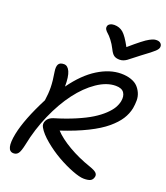

<svg xmlns="http://www.w3.org/2000/svg" viewBox="-176 -1111 1075 1243"><g transform="rotate(20 362.0 -489.5)"><path d="M687 -992.2Q705.6 -992.2 715.6 -981.7Q725.6 -971.2 723.1 -956.1Q721.7 -943.8 704.3 -927.2Q687 -910.6 625 -865.2Q605.5 -850.6 582.3 -832Q559.1 -813.5 550.5 -807.4Q542 -801.3 529.5 -796.1Q517.1 -791 502.9 -791Q478 -791 463.6 -801.3Q449.2 -811.5 435.1 -840.8Q420.4 -870.1 402.8 -892.6Q385.3 -915 374 -924.3Q362.8 -933.6 356.2 -943.8Q349.6 -954.1 352.1 -965.8Q354 -977.1 366.2 -984.1Q378.4 -991.2 395 -991.2Q431.2 -991.2 456.5 -969.7Q481.9 -948.2 517.1 -882.8Q561.5 -921.4 591.6 -944.8Q621.6 -968.3 639.9 -977.8Q658.2 -987.3 667 -989.7Q675.8 -992.2 687 -992.2ZM64.9 13.2Q9.3 13.2 34.2 -109.9Q56.2 -217.3 139.2 -378.9Q146.5 -426.3 145.8 -470.2Q145 -514.2 134.8 -574.2Q129.4 -608.4 138.9 -624.8Q148.4 -641.1 175.8 -641.1Q201.7 -641.1 216.6 -608.4Q231.4 -575.7 231 -506.8Q304.2 -608.9 385.7 -659.4Q467.3 -710 544.9 -710Q584 -710 613.5 -699.7Q643.1 -689.5 660.2 -671.9Q677.2 -654.3 687.5 -630.9Q697.8 -607.4 697.8 -580.8Q697.8 -554.2 692.9 -525.9Q684.6 -484.9 660.9 -448Q637.2 -411.1 592.3 -373.3Q547.4 -335.4 472.9 -298.3Q398.4 -261.2 295.9 -227.1Q334.5 -185.5 404.1 -144.8Q473.6 -104 561 -74.2Q594.2 -62.5 605.5 -51.3Q616.7 -40 613.8 -24.9Q609.4 -3.9 594.5 4.2Q579.6 12.2 548.8 12.2Q520 12.2 467.5 -8.1Q415 -28.3 360.8 -59.3Q306.6 -90.3 257.6 -131.1Q208.5 -171.9 188 -208Q174.3 -231 186.8 -255.1Q199.2 -279.3 231.9 -289.1Q309.6 -312.5 371.8 -339.1Q434.1 -365.7 474.9 -391.1Q515.6 -416.5 544.2 -443.6Q572.8 -470.7 586.4 -494.1Q600.1 -517.6 605 -541Q612.3 -577.6 596.7 -600.8Q581.1 -624 539.1 -624Q477.1 -624 411.1 -579.1Q345.2 -534.2 288.6 -459Q231.9 -383.8 186.5 -280.8Q141.1 -177.7 119.1 -66.9Q108.9 -18.6 97.2 -2.7Q85.4 13.2 64.9 13.2Z"/></g></svg>

Font: Shantell Sans Normal
Style: Italic
Weight: 400
Italic angle: -11.31°
Designer: Stephen Nixon, Anya Danilova, Shantell Martin
Foundry: Arrow Type
Version: Version 1.006;[559af2be0]